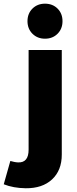

<svg xmlns="http://www.w3.org/2000/svg" viewBox="-83 -808 415 1029"><path d="M-27.6 54.7Q-17.3 57.6 -6.9 59.8Q3.4 62 14.3 62.4Q70.3 64.4 70.3 -5.9V-540.1H248.1V20.4Q248.1 105.1 196 153.5Q143.9 201.9 54.3 200.9Q-11.7 200 -62.9 179.6ZM158.1 -788.3Q199.1 -788.3 225.6 -761.9Q252 -735.4 252 -694.4Q252 -653.9 225.6 -627.2Q199.1 -600.6 158.1 -600.6Q117.6 -600.6 90.9 -627.2Q64.3 -653.9 64.3 -694.4Q64.3 -735.4 90.9 -761.9Q117.6 -788.3 158.1 -788.3Z"/></svg>

Font: Alexandria
Style: Regular
Weight: 400
Designer: Mohamed Gaber
Foundry: Kief Type Foundry
Version: Version 5.100